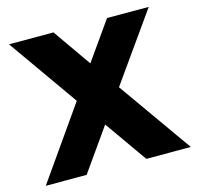

<svg xmlns="http://www.w3.org/2000/svg" viewBox="-99 -771 903 876"><g transform="rotate(-15 352.5 -333.5)"><path d="M697 0 451 -348 677 -667H480L353 -487L227 -667H17L249 -338L12 0H205L346 -200L487 0Z"/></g></svg>

Font: Maven Pro
Style: Black
Weight: 900
Designer: Joe Prince
Foundry: Joe Prince
Version: Version 1.003